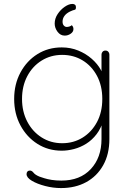

<svg xmlns="http://www.w3.org/2000/svg" viewBox="-20 -756 659 976"><path d="M294 -515Q339 -515 378 -499Q417 -483 446.5 -457Q476 -431 492.5 -401Q509 -371 509 -342L496 -379V-479Q496 -487 501.5 -493Q507 -499 516 -499Q525 -499 530.5 -493Q536 -487 536 -479V-49Q536 28 504.5 84Q473 140 418 170Q363 200 290 200Q250 200 209.5 189.5Q169 179 142 163Q115 147 115 129Q115 121 119.5 116Q124 111 132 111Q142 111 150.5 122Q159 133 181 142Q190 145 205.5 150Q221 155 243 158.5Q265 162 292 162Q387 162 441.5 103.5Q496 45 496 -49V-148L506 -147Q494 -104 471 -74Q448 -44 418.5 -25.5Q389 -7 356.5 1.5Q324 10 294 10Q225 10 170.5 -24.5Q116 -59 84 -118.5Q52 -178 52 -253Q52 -328 84 -387.5Q116 -447 170.5 -481Q225 -515 294 -515ZM296 -477Q238 -477 191.5 -448Q145 -419 118.5 -368.5Q92 -318 92 -253Q92 -189 118.5 -138Q145 -87 191.5 -57.5Q238 -28 296 -28Q354 -28 400 -56.5Q446 -85 473 -135.5Q500 -186 500 -253Q500 -320 473 -370.5Q446 -421 400 -449Q354 -477 296 -477ZM258 -636Q258 -662 273 -684.5Q288 -707 309 -721.5Q330 -736 348 -736Q355 -736 360.5 -732.5Q366 -729 366 -718Q366 -707 359 -706Q352 -705 335 -697Q317 -688 307.5 -675Q298 -662 298 -646Q298 -633 304.5 -626Q311 -619 319 -619Q326 -619 333.5 -621.5Q341 -624 345 -628Q350 -623 352 -617Q354 -611 353 -605Q352 -593 338.5 -584Q325 -575 309 -575Q287 -575 272.5 -594.5Q258 -614 258 -636Z"/></svg>

Font: Quicksand Light Light
Style: Regular
Weight: 300
Version: Version 3.006